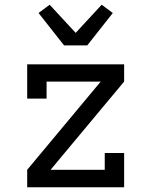

<svg xmlns="http://www.w3.org/2000/svg" viewBox="-20 -792 640 812"><path d="M95 0V-74L406 -447H177V-375H95V-520H505V-447L194 -74H423V-145H505V0ZM251 -600 143 -737 190 -772 300 -653 410 -772 457 -737 349 -600Z"/></svg>

Font: Iosevka Plex Etoile
Style: Regular
Weight: 400
Designer: Belleve Invis
Foundry: Belleve Invis
Version: Version 25.1.1; ttfautohint (v1.8.4)